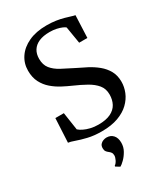

<svg xmlns="http://www.w3.org/2000/svg" viewBox="-242 -856 1065 1225"><g transform="rotate(-30 290.0 -244.0)"><path d="M280 11Q223 11 178.2 0.2Q133.5 -10.5 102.5 -21.8Q71.5 -33 55.5 -34.5L64.5 -211H127L146.5 -80.5Q158.5 -69.5 178.2 -59.8Q198 -50 224.8 -43.5Q251.5 -37 283 -37Q338.5 -37 373 -53.8Q407.5 -70.5 423.5 -100.2Q439.5 -130 439.5 -169Q439.5 -211 416 -239.8Q392.5 -268.5 352.5 -291Q312.5 -313.5 262 -335.5Q231 -349 196.8 -367Q162.5 -385 132.2 -411Q102 -437 83.2 -473.2Q64.5 -509.5 64.5 -559.5Q64.5 -613.5 94 -657Q123.5 -700.5 178.5 -726Q233.5 -751.5 310.5 -751.5Q348 -751.5 379 -746.8Q410 -742 434.2 -735.2Q458.5 -728.5 476 -722.8Q493.5 -717 504 -715.5L497 -551.5H436.5L416 -675.5Q410 -681.5 394.5 -688.2Q379 -695 356.5 -700Q334 -705 306.5 -705Q259 -705 227.2 -691Q195.5 -677 179.5 -651.2Q163.5 -625.5 163.5 -589.5Q163.5 -545.5 185.8 -517.5Q208 -489.5 247.5 -468.2Q287 -447 337 -422.5Q372 -406 408.8 -386.8Q445.5 -367.5 476.5 -342Q507.5 -316.5 526.8 -282.2Q546 -248 546 -201Q546 -163.5 530.8 -125.8Q515.5 -88 483.5 -57Q451.5 -26 401 -7.5Q350.5 11 280 11ZM350.5 135Q350.5 167 335 194.2Q319.5 221.5 300.2 240.2Q281 259 269.5 265H268.5L240.5 248L240 242.5Q253.5 233.5 262.5 215Q271.5 196.5 271.5 183.5Q271.5 169.5 265.5 161Q259.5 152.5 250.5 146Q242 140 235.8 131.2Q229.5 122.5 229.5 107Q229.5 89 238.5 78.8Q247.5 68.5 260.2 64Q273 59.5 282.5 59.5H285Q314.5 59.5 332.5 79.5Q350.5 99.5 350.5 135Z"/></g></svg>

Font: Merriweather 48pt
Style: Regular
Weight: 400
Version: Version 2.100